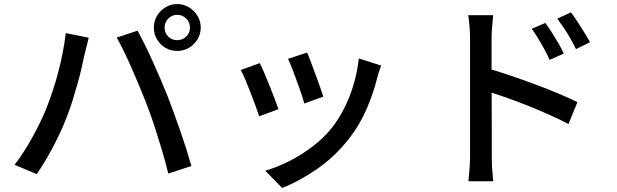

<svg xmlns="http://www.w3.org/2000/svg" viewBox="-20 -843 3040 946"><path d="M791 -707Q791 -681 809 -663Q827 -645 853 -645Q879 -645 897.5 -663Q916 -681 916 -707Q916 -733 897.5 -751.5Q879 -770 853 -770Q827 -770 809 -751.5Q791 -733 791 -707ZM738 -707Q738 -739 753.5 -765Q769 -791 795 -807Q821 -823 853 -823Q885 -823 911 -807Q937 -791 953 -765Q969 -739 969 -707Q969 -675 953 -649Q937 -623 911 -607.5Q885 -592 853 -592Q821 -592 795 -607.5Q769 -623 753.5 -649Q738 -675 738 -707ZM207 -305Q223 -346 238.5 -392Q254 -438 267 -487.5Q280 -537 289.5 -586Q299 -635 304 -680L417 -657Q414 -644 410 -628.5Q406 -613 402.5 -598Q399 -583 396 -572Q391 -548 382.5 -510.5Q374 -473 362 -430.5Q350 -388 336.5 -344.5Q323 -301 308 -264Q290 -217 266 -167.5Q242 -118 215 -71Q188 -24 161 15L52 -31Q99 -93 140 -167.5Q181 -242 207 -305ZM700 -336Q685 -375 666.5 -419Q648 -463 628.5 -507.5Q609 -552 590 -591Q571 -630 555 -658L658 -692Q673 -664 692.5 -625Q712 -586 732 -541.5Q752 -497 771 -453Q790 -409 805 -371Q819 -335 835.5 -290Q852 -245 868.5 -197.5Q885 -150 899 -105.5Q913 -61 923 -25L809 12Q796 -43 778 -103Q760 -163 740.5 -223Q721 -283 700 -336Z M1493 -584Q1500 -569 1511 -539.5Q1522 -510 1534.5 -476.5Q1547 -443 1557.5 -413Q1568 -383 1573 -367L1479 -333Q1475 -351 1465 -380.5Q1455 -410 1443 -442.5Q1431 -475 1419.5 -505Q1408 -535 1399 -553ZM1858 -520Q1851 -501 1846.5 -487Q1842 -473 1839 -461Q1819 -381 1785.5 -304Q1752 -227 1699 -159Q1630 -71 1542.5 -10.5Q1455 50 1370 83L1287 -2Q1343 -18 1403 -48Q1463 -78 1518.5 -120Q1574 -162 1615 -213Q1649 -256 1677 -311.5Q1705 -367 1723 -429.5Q1741 -492 1748 -555ZM1260 -532Q1269 -515 1281.5 -485.5Q1294 -456 1307.5 -422Q1321 -388 1333 -357Q1345 -326 1352 -305L1257 -270Q1251 -289 1239 -321.5Q1227 -354 1213.5 -389Q1200 -424 1187.5 -453.5Q1175 -483 1166 -498Z M2667 -730Q2681 -711 2698 -684.5Q2715 -658 2731 -630.5Q2747 -603 2758 -579L2688 -548Q2675 -577 2661 -602.5Q2647 -628 2632 -653Q2617 -678 2600 -701ZM2793 -782Q2807 -764 2824 -738Q2841 -712 2858 -684.5Q2875 -657 2887 -635L2818 -601Q2804 -630 2789.5 -655Q2775 -680 2759 -704Q2743 -728 2726 -751ZM2296 -78Q2296 -94 2296 -137Q2296 -180 2296 -238Q2296 -296 2296 -360Q2296 -424 2296 -483.5Q2296 -543 2296 -589Q2296 -635 2296 -656Q2296 -680 2293.5 -711.5Q2291 -743 2287 -768H2410Q2408 -744 2405 -713.5Q2402 -683 2402 -656Q2402 -623 2402 -571Q2402 -519 2402 -459Q2402 -399 2402.5 -338.5Q2403 -278 2403 -224Q2403 -170 2403 -131Q2403 -92 2403 -78Q2403 -63 2403.5 -40Q2404 -17 2406.5 7Q2409 31 2410 50H2288Q2291 23 2293.5 -13Q2296 -49 2296 -78ZM2380 -507Q2429 -493 2489.5 -472.5Q2550 -452 2612.5 -429Q2675 -406 2730.5 -382.5Q2786 -359 2825 -340L2781 -232Q2739 -254 2686.5 -277.5Q2634 -301 2579 -323Q2524 -345 2472.5 -363Q2421 -381 2380 -394Z"/></svg>

Font: Noto Sans SC Thin Medium
Style: Regular
Weight: 500
Version: Version 2.004-H2;hotconv 1.0.118;makeotfexe 2.5.65603